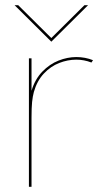

<svg xmlns="http://www.w3.org/2000/svg" viewBox="-20 -717 412 737"><path d="M91 -493H101V-368.5Q114 -412.5 142.2 -441.8Q170.5 -471 204.8 -484.5Q239 -498 273 -498Q307 -498 337 -486L331 -477Q302.5 -488 273 -488Q240 -488 207.2 -475.2Q174.5 -462.5 148.2 -434.5Q122 -406.5 110 -364Q105.5 -347.5 103.2 -325.5Q101 -303.5 101 -265V0H91ZM36 -697H50L177 -571L304 -697H318L177 -557Z"/></svg>

Font: HK Grotesk Thin
Style: Regular
Weight: 100
Designer: Alfredo Marco Pradil
Foundry: Hanken Design Co.
Version: Version 3.001